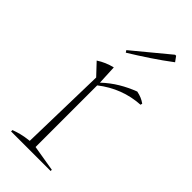

<svg xmlns="http://www.w3.org/2000/svg" viewBox="-227 -748 793 793"><g transform="rotate(45 169.5 -351.5)"><path d="M25 0V-8Q41 -14 60 -19Q79 -24 107 -27L116 -406L68 -457Q100 -478 138 -487L142 -402Q173 -431 206.5 -451Q240 -471 277 -485Q292 -482 304 -477Q316 -472 327 -464L325 -456Q224 -450 142 -386V-26L256 -7V0ZM130 -565 124 -574 280 -703H286L302 -681Q261 -650 217.5 -621Q174 -592 130 -565Z"/></g></svg>

Font: Piazzolla Thin
Style: Regular
Weight: 100
Designer: Juan Pablo del Peral
Foundry: Huerta Tipografica
Version: Version 1.330